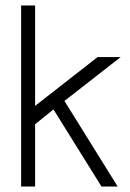

<svg xmlns="http://www.w3.org/2000/svg" viewBox="-20 -680 474 700"><path d="M57 0V-660H108V-294L336 -472H420L215 -312L409 0H350L175 -281L108 -227V0Z"/></svg>

Font: Lil Grotesk Light
Style: Regular
Weight: 300
Designer: Bastien Sozeau
Foundry: NBR — Bastien Sozeau
Version: Version 3.003; ttfautohint (v1.8.4.7-5d5b);gftools[0.9.33]